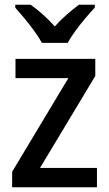

<svg xmlns="http://www.w3.org/2000/svg" viewBox="-20 -786 458 806"><path d="M387 0H31V-65L267 -458H45V-539H380V-467L148 -81H387ZM156 -606Q144 -628 124.5 -655Q105 -682 83.5 -708Q62 -734 44 -754V-766H109Q133 -749 159.5 -725.5Q186 -702 210 -675Q235 -703 260.5 -725Q286 -747 311 -766H378V-754Q360 -735 338 -709Q316 -683 296 -655.5Q276 -628 264 -606Z"/></svg>

Font: Noto Sans Gujarati UI SemiCondensed Medium
Style: Regular
Weight: 500
Width: 4
Designer: Jelle Bosma - Monotype Design Team, Universal Thirst
Foundry: Monotype Imaging Inc.
Version: Version 2.106; ttfautohint (v1.8.4.7-5d5b)